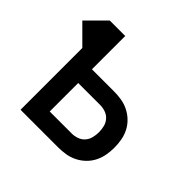

<svg xmlns="http://www.w3.org/2000/svg" viewBox="-154 -655 791 791"><g transform="rotate(45 241.0 -260.0)"><path d="M62 0V-360L-18 -440L62 -520H152V-326H280Q302 -326 324 -322.5Q346 -319 366 -309Q386 -299 402 -283.5Q418 -268 428 -248.5Q438 -229 442 -207Q446 -185 446 -163Q446 -141 442 -119Q438 -97 428 -77.5Q418 -58 402 -42.5Q386 -27 366 -17Q346 -7 324 -3.5Q302 0 280 0ZM280 -80Q296 -80 311.5 -85.5Q327 -91 337.5 -103Q348 -115 352 -131Q356 -147 356 -163Q356 -179 352 -195Q348 -211 337.5 -223Q327 -235 311.5 -240.5Q296 -246 280 -246H152V-80Z"/></g></svg>

Font: Iosevka Curly Medium
Style: Regular
Weight: 500
Monospace: yes
Designer: Belleve Invis
Foundry: Belleve Invis
Version: Version 22.1.2; ttfautohint (v1.8.4)